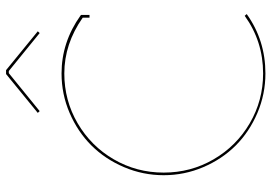

<svg xmlns="http://www.w3.org/2000/svg" viewBox="-154 -756 914 647"><g transform="rotate(-90 303.5 -433.0)"><path d="M252 -756.8 246.1 -763.2 377 -870.1H390.1L521 -763.2L515.1 -756.8L387.2 -860.8H379.9ZM378.9 3.9Q309.1 3.9 245.6 -23.2Q182.1 -50.3 136.2 -96.2Q90.3 -142.1 63.2 -205.6Q36.1 -269 36.1 -338.9Q36.1 -408.7 63.2 -472.4Q90.3 -536.1 136.2 -582.3Q182.1 -628.4 245.6 -655.8Q309.1 -683.1 378.9 -683.1Q484.4 -683.1 574.2 -619.1L576.2 -617.2V-588.9H566.9V-611.8Q478.5 -673.8 378.9 -673.8Q288.1 -673.8 211.2 -628.9Q134.3 -584 89.6 -507.1Q44.9 -430.2 44.9 -338.9Q44.9 -247.6 89.6 -170.7Q134.3 -93.8 211.2 -48.8Q288.1 -3.9 378.9 -3.9Q487.3 -3.9 573.2 -65.9L579.1 -59.1Q490.7 3.9 378.9 3.9Z"/></g></svg>

Font: Rawengulk
Style: Ultralight
Weight: 200
Version: Version 0.92